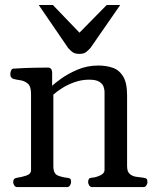

<svg xmlns="http://www.w3.org/2000/svg" viewBox="-20 -762 631 782"><path d="M50.3 0Q42 0 37.8 -7.3Q33.7 -14.6 33.7 -20Q33.7 -36.1 49.8 -38.1Q67.9 -40.5 87.2 -46.9Q106.4 -53.2 106.4 -69.3V-379.9Q106.4 -410.2 93.3 -421.4Q80.1 -432.6 63 -435.1Q45.9 -437.5 33.7 -440.9Q28.8 -443.4 25.4 -447.3Q22 -451.2 22 -460.4Q22 -466.3 24.9 -474.1Q27.8 -481.9 33.7 -482.4Q81.1 -485.4 119.4 -486.1Q157.7 -486.8 177.7 -486.8Q181.6 -486.8 186.5 -482.9Q191.4 -479 192.4 -467.3V-412.6Q201.2 -421.4 228.3 -441.2Q255.4 -460.9 294.9 -478Q334.5 -495.1 380.4 -495.1Q412.1 -495.1 438.7 -486.1Q465.3 -477.1 481.4 -450.9Q497.6 -424.8 497.6 -374V-85.4Q497.6 -62 509.3 -52.7Q521 -43.5 536.6 -41.7Q552.2 -40 564.5 -38.1Q572.8 -37.1 576.7 -33.9Q580.6 -30.8 580.6 -20Q580.6 -14.6 576.4 -7.3Q572.3 0 564 0H355.5Q347.2 0 343 -7.3Q338.9 -14.6 338.9 -20Q338.9 -27.8 341.8 -32.7Q344.7 -37.6 354 -38.1Q369.6 -39.1 387.7 -47.4Q405.8 -55.7 405.8 -69.3V-388.2Q405.8 -396.5 402.1 -408.2Q398.4 -419.9 385 -428.7Q371.6 -437.5 342.8 -437.5Q312.5 -437.5 284.2 -427.5Q255.9 -417.5 233.4 -403.3Q210.9 -389.2 197.3 -376.5V-85.4Q197.3 -54.2 215.6 -47.1Q233.9 -40 252 -38.1Q262.2 -37.1 265.9 -34.2Q269.5 -31.2 269.5 -20Q269.5 -14.6 265.4 -7.3Q261.2 0 252.9 0ZM303.2 -542.5Q285.6 -542.5 275.6 -549.6Q265.6 -556.6 257.3 -566.9L137.7 -741.7H195.3L303.7 -628.9L414.6 -741.7H469.7L348.6 -566.9Q340.8 -558.1 331.1 -550.3Q321.3 -542.5 303.2 -542.5Z"/></svg>

Font: Gelasio
Style: Regular
Weight: 400
Designer: Eben Sorkin
Foundry: Eben Sorkin
Version: Version 1.008